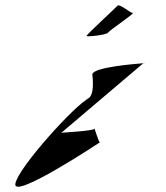

<svg xmlns="http://www.w3.org/2000/svg" viewBox="-20 -769 627 726"><path d="M38 -74C28 -12 358 -231 358 -231C352 -231 337 -291 336 -282C335 -274 218 -268 212 -267L522 -530C488 -527 333 -515 329 -488C329 -486 343 -394 303 -394H312C272 -380 48 -136 38 -74ZM307 -633C306 -629 382 -636 389 -646C396 -656 492 -720 482 -720C472 -720 431 -757 424 -747C417 -739 308 -639 307 -633ZM522 -530C530 -531 532 -531 523 -531C523 -531 522 -530 522 -530Z"/></svg>

Font: Ampere
Style: SCIta
Weight: 400
Version: Version 1